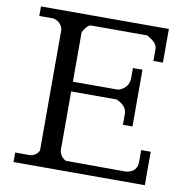

<svg xmlns="http://www.w3.org/2000/svg" viewBox="-82 -814 873 893"><g transform="rotate(10 355.0 -367.5)"><path d="M461 -416Q511 -432 511 -482V-527H556V-259H511V-310Q511 -349 461 -370H247V-91Q252 -62 278 -48L563 -47Q615 -54 615 -103V-158H660V0H40V-45H111Q139 -49 152 -74V-645Q149 -662 136.5 -674.5Q124 -687 105 -690H40V-735H644V-576H599V-637Q595 -665 549 -688H283Q266 -685 247 -650V-416Z"/></g></svg>

Font: Sawarabi Mincho
Style: Regular
Weight: 400
Version: Version 1.00